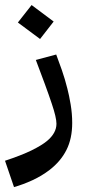

<svg xmlns="http://www.w3.org/2000/svg" viewBox="-30 -510 355 773"><path d="M26.4 243.2 -9.8 137.2Q56.6 115.2 96.9 95.5Q137.2 75.7 159.2 57.6Q197.3 25.9 197.3 -11.7Q197.3 -36.6 178.7 -91.8Q167.5 -125.5 150.4 -172.1Q133.3 -218.8 114.3 -268.6L196.3 -290.5Q206.1 -265.1 219 -228Q231.9 -190.9 241.2 -153.3Q248 -127.4 254.4 -89.8Q260.7 -52.2 260.7 -15.1Q260.7 47.9 237.5 93.8Q214.4 139.6 169.4 174.3Q138.2 198.2 100.6 215.6Q63 232.9 26.4 243.2ZM131.3 -353 42 -419.4 97.2 -489.7 186 -423.3Z"/></svg>

Font: Markazi Text
Style: Bold
Weight: 700
Designer: Borna Izadpanah (Arabic designer), Fiona Ross (Arabic design director) and Florian Runge (Latin designer)
Foundry: Borna Izadpanah and Florian Runge
Version: Version 1.001; ttfautohint (v1.8.3)